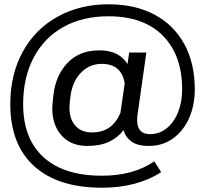

<svg xmlns="http://www.w3.org/2000/svg" viewBox="-20 -706 958 896"><path d="M621 -165Q620 -158 620 -145Q620 -80 680 -80Q724 -80 758 -107.5Q792 -135 811 -182.5Q830 -230 830 -289Q830 -448 740.5 -539Q651 -630 486 -630Q365 -630 275.5 -580Q186 -530 137 -437Q88 -344 88 -220Q88 -59 183 27.5Q278 114 456 114Q603 114 700 47L732 97Q678 133 607.5 151.5Q537 170 456 170Q250 170 139 69Q28 -32 28 -220Q28 -358 86 -464Q144 -570 248.5 -628Q353 -686 486 -686Q611 -686 701.5 -637.5Q792 -589 840.5 -499.5Q889 -410 889 -289Q889 -215 862.5 -155Q836 -95 787.5 -60Q739 -25 675 -25Q620 -25 592 -46.5Q564 -68 557 -99Q529 -63 488 -44Q447 -25 387 -25Q311 -25 267.5 -73.5Q224 -122 224 -200L225 -220Q227 -246 229 -260Q239 -353 294.5 -412Q350 -471 444 -471Q536 -471 575 -407L583 -461H663ZM562 -317Q547 -408 455 -408Q398 -408 358.5 -367.5Q319 -327 310 -263L306 -234Q304 -214 304 -204Q304 -151 331.5 -119.5Q359 -88 410 -88Q457 -88 489.5 -110.5Q522 -133 542 -179Z"/></svg>

Font: KoHo Medium
Style: Regular
Weight: 500
Version: Version 1.000; ttfautohint (v1.6)